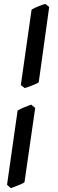

<svg xmlns="http://www.w3.org/2000/svg" viewBox="-20 -801 296 985"><path d="M232.4 -765.1 178.7 -378.9Q172.4 -374 158.2 -367.9Q144 -361.8 129.6 -356.7Q115.2 -351.6 106.9 -349.1L86.9 -364.7L142.1 -752Q156.2 -760.3 177.5 -768.8Q198.7 -777.3 212.9 -780.8ZM160.6 -247.1 105.5 134.3Q99.6 138.7 85.7 144.8Q71.8 150.9 57.1 156.2Q42.5 161.6 35.2 164.1L16.1 147L70.3 -233.9Q83.5 -242.2 104.5 -250.7Q125.5 -259.3 139.6 -264.2Z"/></svg>

Font: Gentium Book Plus
Style: Bold Italic
Weight: 700
Italic angle: -8°
Designer: Victor Gaultney, Annie Olsen, Iska Routamaa, Becca Hirsbrunner
Foundry: SIL International
Version: Version 6.101